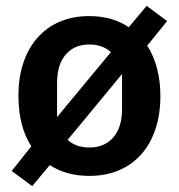

<svg xmlns="http://www.w3.org/2000/svg" viewBox="-20 -589 611 656"><path d="M20 -5 87 -89Q43 -157 43 -262Q43 -325 60 -375Q77 -425 108.5 -460.5Q140 -496 184.5 -515Q229 -534 285 -534Q364 -534 420 -496L481 -569L551 -517L483 -433Q505 -399 516.5 -355.5Q528 -312 528 -261Q528 -198 511 -147.5Q494 -97 462.5 -61.5Q431 -26 386 -7Q341 12 285 12Q207 12 150 -25L90 47ZM285 -85Q337 -85 367 -119.5Q397 -154 397 -216V-336L211 -111Q240 -85 285 -85ZM175 -189 359 -411Q330 -437 285 -437Q234 -437 204.5 -402.5Q175 -368 175 -306Z"/></svg>

Font: IBM Plex Sans Thai SemiBold
Style: Regular
Weight: 600
Designer: Mike Abbink, Paul van der Laan, Pieter van Rosmalen, Ben Mitchell, Mark Frömberg
Foundry: Bold Monday
Version: Version 1.1